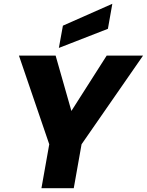

<svg xmlns="http://www.w3.org/2000/svg" viewBox="-20 -996 777 1016"><path d="M240.6 -232.5 80.2 -701.9H274.3L378.6 -335.9H311.3L544.6 -701.9H737.1L411.6 -232.5L370.3 0H199.3ZM312.9 -860.2 574.4 -975.9 551 -843.5 291.5 -742.4Z"/></svg>

Font: Poppins Variable
Style: Italic
Weight: 100
Italic angle: -10°
Designer: Jonny Pinhorn
Foundry: Indian Type Foundry
Version: Version 6.000